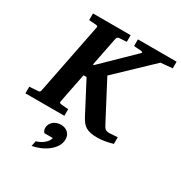

<svg xmlns="http://www.w3.org/2000/svg" viewBox="-230 -822 1178 1251"><g transform="rotate(30 359.0 -197.0)"><path d="M646 -612.8 388.2 -367.2 526.9 -103Q535.6 -86.4 541.3 -76.2Q546.9 -65.9 552.7 -59.8Q558.6 -53.7 565.9 -51.5Q573.2 -49.3 585 -48.8Q588.9 -48.8 598.6 -49.6Q608.4 -50.3 619.1 -51Q629.9 -51.8 638.4 -52.5Q647 -53.2 647.9 -53.2V-2.9Q620.6 5.4 590.8 10.7Q561 16.1 533.2 16.1Q502.9 16.1 481.7 11.7Q460.4 7.3 445.1 -2.2Q429.7 -11.7 418.2 -26.6Q406.7 -41.5 396 -62L275.9 -291H252.9L209 -69.8Q207.5 -60.1 212.2 -57.6Q216.8 -55.2 225.1 -54.2Q233.4 -53.7 242.2 -52.7Q249.5 -51.8 258.5 -51.3Q267.6 -50.8 276.9 -49.8V0H-16.1V-49.8Q-6.3 -50.8 4.4 -51.3Q15.1 -51.8 24.9 -52.7Q36.1 -53.7 46.9 -54.2Q54.7 -54.2 59.6 -57.6Q64.5 -61 65.9 -70.8L170.9 -601.1Q173.3 -609.9 169.4 -613Q165.5 -616.2 158.2 -617.2Q149.9 -617.7 141.1 -618.2Q133.3 -618.7 124 -619.4Q114.7 -620.1 105 -621.1V-670.9H388.2V-621.1Q377.9 -620.1 367.9 -619.4Q357.9 -618.7 350.1 -618.2Q341.3 -617.7 333 -617.2Q325.7 -616.2 321 -613Q316.4 -609.9 314 -600.1L271 -382.8H278.8L503.9 -602.1Q511.7 -608.9 508.5 -612.5Q505.4 -616.2 495.1 -617.2Q486.3 -617.2 477.5 -618.2Q469.7 -618.7 460.4 -619.4Q451.2 -620.1 442.9 -621.1V-670.9H733.9V-621.1ZM360.4 127.9Q360.4 159.7 343.8 185.1Q327.1 210.4 301.8 229.2Q276.4 248 246.6 260Q216.8 272 189.9 276.9L198.2 236.8Q210.9 233.4 224.9 226.8Q238.8 220.2 251 210.7Q263.2 201.2 272.2 189.2Q281.2 177.2 284.2 163.1H221.2Q208 149.9 208 130.9Q208 114.3 214.8 101.3Q221.7 88.4 232.9 79.3Q244.1 70.3 258.5 65.7Q272.9 61 288.1 61Q303.2 61 316.7 65.7Q330.1 70.3 339.6 78.9Q349.1 87.4 354.7 99.9Q360.4 112.3 360.4 127.9Z"/></g></svg>

Font: Charis SIL Phon
Style: Bold Italic
Weight: 700
Italic angle: -11°
Foundry: SIL International
Version: Version 5.000